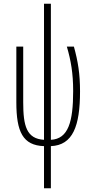

<svg xmlns="http://www.w3.org/2000/svg" viewBox="-20 -780 515 1034"><path d="M217 234H254V7C372 2 411 -100 411 -288C411 -383 400 -449 378 -529H340C362 -454 374 -385 374 -290C374 -124 348 -32 254 -27V-760H217V-27C123 -33 105 -101 105 -229V-529H68V-229C68 -70 103 3 217 7Z"/></svg>

Font: Noto Sans ExtraCondensed ExtraLight
Style: Regular
Weight: 200
Width: 2
Designer: Monotype Design Team
Foundry: Monotype Imaging Inc.
Version: Version 2.013